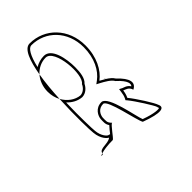

<svg xmlns="http://www.w3.org/2000/svg" viewBox="-33 -849 1151 1151"><g transform="rotate(45 543.0 -273.0)"><path d="M38 -214C38 -169 112 -142 211 -125C183 -150 166 -185 166 -222C166 -296 400 -314 432 -264C454 -255 473 -234 474 -210C470 -168 442 -129 400 -106C537 -99 666 -103 686 -106C746 -111 772 -145 774 -152C798 -124 778 -63 812 -57C806 -75 800 -110 800 -158C794 -170 726 -214 724 -228C702 -205 690 -210 662 -210C640 -212 606 -228 606 -270C608 -306 816 -342 850 -362C894 -480 882 -518 844 -500C822 -494 721 -430 683 -398C667 -406 650 -410 634 -412C641 -426 644 -450 674 -458C653 -501 611 -494 552 -431C537 -422 523 -405 512 -387C503 -382 504 -380 504 -380C506 -382 509 -384 511 -385C504 -373 497 -361 492 -352C454 -403 381 -443 283 -443C140 -443 38 -342 38 -214ZM53 -214C53 -333 147 -428 283 -428C377 -428 445 -390 480 -343L494 -324L505 -345C518 -369 539 -408 562 -419L563 -421C613 -475 639 -475 651 -464C627 -448 625 -427 621 -419L611 -400L632 -397C647 -395 662 -392 676 -385L685 -380L693 -387C729 -417 832 -482 848 -486H850C856 -489 860 -489 860 -489C864 -485 866 -448 838 -373C802 -357 594 -325 591 -271V-270C591 -218 635 -197 661 -195H662C682 -195 701 -191 722 -206C734 -194 750 -182 764 -171L760 -157C757 -151 734 -125 685 -121H684C669 -119 562 -115 443 -119C470 -145 486 -175 489 -209V-211C488 -242 465 -265 442 -276C421 -301 377 -307 332 -307C259 -307 151 -287 151 -222C151 -195 159 -170 172 -148C92 -166 53 -191 53 -214ZM211 -125C238 -101 277 -86 319 -86C349 -86 377 -93 400 -106C336 -109 269 -115 211 -125ZM812 -57C818 -38 823 -36 818 -56C816 -56 814 -57 812 -57Z"/></g></svg>

Font: Ampere
Style: OuLn
Weight: 400
Version: Version 1